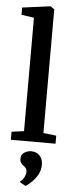

<svg xmlns="http://www.w3.org/2000/svg" viewBox="-68 -852 443 1153"><g transform="rotate(5 153.0 -275.5)"><path d="M95 -58.5V-742L19 -753.5V-797L185 -819H189L212 -803V-57.5L290 -48.5V0H20.5V-48.5ZM219.5 135Q219 168 202.8 195.8Q186.5 223.5 166 242.2Q145.5 261 133 268H131.5L99 249.5L98 243.5Q112 235.5 121.5 217Q131 198.5 131 185.5Q131 170.5 124.8 162.5Q118.5 154.5 110 148.5Q101.5 143 94.8 133.8Q88 124.5 88 108.5Q88 89 98.2 78.2Q108.5 67.5 122.5 62.8Q136.5 58 146 58H149Q180.5 58 200 78.2Q219.5 98.5 219.5 135Z"/></g></svg>

Font: Merriweather 36pt SemiBold
Style: Regular
Weight: 600
Version: Version 2.100